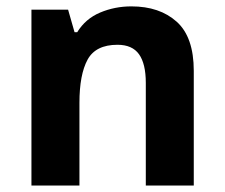

<svg xmlns="http://www.w3.org/2000/svg" viewBox="-20 -576 697 596"><path d="M387.7 -556.2Q475.6 -556.2 528.6 -508.5Q581.5 -460.9 581.5 -356V0H432.6V-318.8Q432.6 -377.9 411.6 -407.5Q390.6 -437 344.7 -437Q276.9 -437 251.7 -390.6Q226.6 -344.2 226.6 -256.8V0H77.6V-545.9H191.4L211.4 -476.1H219.7Q245.6 -518.1 291 -537.1Q336.4 -556.2 387.7 -556.2Z"/></svg>

Font: Nokora
Style: Bold
Weight: 700
Designer: Danh Hong
Version: Version 8.000; ttfautohint (v1.8.3)